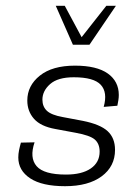

<svg xmlns="http://www.w3.org/2000/svg" viewBox="-20 -631 465 661"><path d="M204 10Q125 10 84 -17Q43 -44 43 -89Q43 -101 45.5 -113.5Q48 -126 52 -140L99 -141Q81 -88 106 -59Q131 -30 207 -30Q262 -30 292.5 -51Q323 -72 323 -109Q323 -136 306.5 -150.5Q290 -165 240 -174L170 -187Q120 -196 97 -222Q74 -248 74 -285Q74 -336 117 -370.5Q160 -405 238 -405Q313 -405 351 -378Q389 -351 389 -304Q389 -295 387.5 -286Q386 -277 384 -267L337 -263Q351 -313 327 -339Q303 -365 234 -365Q179 -365 152.5 -341.5Q126 -318 126 -288Q126 -264 141.5 -249.5Q157 -235 196 -228L265 -215Q325 -203 350.5 -179.5Q376 -156 376 -115Q376 -58 330 -24Q284 10 204 10ZM231 -477 172 -611H203L261 -503L346 -611H379L288 -477Z"/></svg>

Font: Rokkitt SemiBold Light
Style: Italic
Weight: 300
Italic angle: -9°
Version: Version 3.103